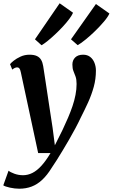

<svg xmlns="http://www.w3.org/2000/svg" viewBox="-55 -896 685 1167"><path d="M71.5 -457Q68 -474 62.8 -480.2Q57.5 -486.5 50 -486.5Q42.5 -486.5 35.2 -483.2Q28 -480 19.5 -473L6 -506Q11 -513 28 -526.8Q45 -540.5 70 -552Q95 -563.5 124.5 -563.5Q152 -563.5 169 -555.5Q186 -547.5 195 -532Q204 -516.5 207.5 -494.5Q214.5 -448.5 221.8 -401.5Q229 -354.5 236 -307.5Q243 -260.5 250.2 -213.8Q257.5 -167 264.5 -120.5L278.5 -13L325 -106Q343 -144 358.5 -180.2Q374 -216.5 385.8 -251.2Q397.5 -286 404 -319.8Q410.5 -353.5 410.5 -385.5Q410.5 -413.5 404.2 -430.8Q398 -448 391.5 -463.8Q385 -479.5 385 -503.5Q385 -530 402 -546.8Q419 -563.5 450 -563.5Q476 -563.5 493.2 -550Q510.5 -536.5 519.2 -514.2Q528 -492 528 -467Q528 -415.5 514.8 -367.8Q501.5 -320 480.8 -274.2Q460 -228.5 436 -181.5Q421.5 -150.5 403.2 -116.2Q385 -82 365.2 -47.8Q345.5 -13.5 326.2 18.2Q307 50 290 77Q273 104 259.5 123.5Q231.5 169 201.5 197Q171.5 225 137.2 238Q103 251 62 251Q35 251 5.5 244.5Q-24 238 -35 230.5L-3 141.5Q7 150.5 32.2 159.8Q57.5 169 85 169Q114.5 169 142.2 155Q170 141 197 111.2Q224 81.5 252 34.5H177ZM197.5 -621 157.5 -657 307.5 -876 389 -818.5Q382.5 -803 366.2 -781Q350 -759 327.5 -734.8Q305 -710.5 280.8 -687.8Q256.5 -665 234.5 -647.2Q212.5 -629.5 197.5 -621ZM417 -621.5 376.5 -657 528 -871.5 610 -814Q601.5 -794 577.5 -765.5Q553.5 -737 523.2 -707.5Q493 -678 464.2 -654.8Q435.5 -631.5 417 -621.5Z"/></svg>

Font: Merriweather 28pt
Style: Bold Italic
Weight: 700
Italic angle: -7.8°
Version: Version 2.101